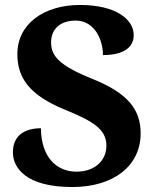

<svg xmlns="http://www.w3.org/2000/svg" viewBox="-20 -744 625 774"><path d="M271 10C440 10 547 -77 547 -206C547 -303 495 -368 355 -425C217 -480 186 -519 186 -573C186 -631 227 -661 285 -661C360 -661 395 -586 395 -522C483 -522 519 -556 519 -603C519 -664 450 -724 302 -724C159 -724 50 -649 50 -526C50 -430 98 -361 241 -302C352 -257 409 -224 409 -157C409 -99 365 -52 288 -52C210 -52 146 -108 145 -227C85 -227 32 -202 32 -130C32 -68 84 10 271 10Z"/></svg>

Font: Noto Serif Hentaigana Bold
Style: Regular
Weight: 700
Designer: Kazuhiro Yamada
Foundry: nipponia
Version: Version 1.000